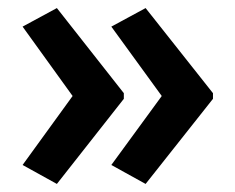

<svg xmlns="http://www.w3.org/2000/svg" viewBox="-20 -508 583 476"><path d="M508 -263 341 -52 256 -99 381 -270 256 -442 341 -488 508 -277ZM287 -263 121 -52 36 -99 160 -270 36 -442 121 -488 287 -277Z"/></svg>

Font: Noto Sans Lao Looped UI SmCd SmBd
Style: Regular
Weight: 600
Width: 4
Designer: Mark Frömberg, Ben Mitchell
Foundry: The Fontpad Ltd
Version: Version 1.001